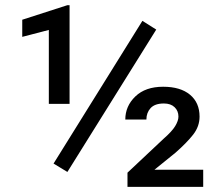

<svg xmlns="http://www.w3.org/2000/svg" viewBox="-20 -729 847 749"><path d="M589.5 -613.6 242.9 -58.2 188.9 -90.9 535.5 -647.7ZM251.4 -708.8V-323.9H170.5V-612.2L66.8 -585.2V-652L242.9 -708.8ZM772.7 -66.8V0H477.3V-55.4L617.9 -187.5Q650.9 -216.3 663.5 -237.2Q676.1 -258.2 676.1 -274.1Q676.1 -296.5 661 -310.9Q646 -325.3 619.3 -325.3Q584.2 -325.3 567.6 -307.4Q551.1 -289.4 551.1 -262.8H468.8Q468.8 -315 508 -352.8Q547.2 -390.6 616.5 -390.6Q683.6 -390.6 721.1 -359.6Q758.5 -328.5 758.5 -274.1Q758.5 -235.8 733.5 -203.8Q708.5 -171.9 664.8 -133.5L582.4 -66.8Z"/></svg>

Font: Inter UI
Style: Regular
Weight: 400
Designer: Rasmus Andersson
Foundry: rsms
Version: Version 2.2